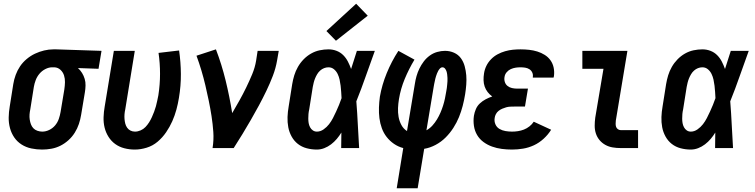

<svg xmlns="http://www.w3.org/2000/svg" viewBox="-20 -792 4040 1027"><path d="M205 8Q176 8 147.5 2Q119 -4 95.5 -19Q72 -34 56.5 -56.5Q41 -79 33.5 -106.5Q26 -134 26.5 -163.5Q27 -193 32 -222L51 -342Q55 -367 64 -391.5Q73 -416 87.5 -437.5Q102 -459 123 -476.5Q144 -494 167.5 -505Q191 -516 216 -522Q241 -528 266 -528Q270 -528 273.5 -528Q277 -528 281 -528L523 -520L507 -424L397 -428Q410 -416 419 -401.5Q428 -387 433 -370Q438 -353 437.5 -334.5Q437 -316 434 -298L414 -178Q410 -153 402 -129Q394 -105 380 -82.5Q366 -60 346 -42Q326 -24 303 -12.5Q280 -1 255 3.5Q230 8 205 8ZM206 -88Q225 -88 243.5 -97Q262 -106 275 -121.5Q288 -137 294.5 -156Q301 -175 304 -193L324 -313Q327 -333 327.5 -352Q328 -371 322.5 -388.5Q317 -406 303.5 -418.5Q290 -431 271 -432H265Q264 -432 262.5 -432Q261 -432 259 -432Q241 -432 222.5 -422.5Q204 -413 191 -397.5Q178 -382 171 -363.5Q164 -345 161 -327L142 -207Q139 -193 138 -179.5Q137 -166 139 -152.5Q141 -139 145.5 -127Q150 -115 158.5 -106Q167 -97 180 -92.5Q193 -88 206 -88Z M701 8Q672 8 645 1Q618 -6 596.5 -21.5Q575 -37 560.5 -60Q546 -83 539.5 -109.5Q533 -136 534 -165Q535 -194 540 -222L589 -520H701L650 -207Q647 -194 646 -181Q645 -168 646 -155.5Q647 -143 650 -131Q653 -119 660 -109Q667 -99 678 -93.5Q689 -88 702 -88Q717 -88 732 -94.5Q747 -101 758 -112.5Q769 -124 777.5 -137.5Q786 -151 792.5 -165.5Q799 -180 804.5 -194.5Q810 -209 814 -223.5Q818 -238 821 -253Q824 -268 827 -282Q836 -340 836 -397Q836 -454 828 -509L938 -522Q947 -460 947.5 -396.5Q948 -333 937 -268Q932 -237 923.5 -205.5Q915 -174 901.5 -143.5Q888 -113 868.5 -84.5Q849 -56 823 -34Q797 -12 764.5 -2Q732 8 701 8Z M1117 0Q1124 -44 1121 -86.5Q1118 -129 1111.5 -171Q1105 -213 1096.5 -254Q1088 -295 1078.5 -335.5Q1069 -376 1057 -416Q1045 -456 1031 -494L1135 -528Q1166 -447 1187 -361Q1208 -275 1222 -187Q1242 -221 1261 -255Q1280 -289 1297 -324Q1314 -359 1329 -395Q1344 -431 1350 -468L1358 -520H1471L1462 -468Q1455 -427 1439.5 -386.5Q1424 -346 1405 -306.5Q1386 -267 1365 -228Q1344 -189 1322 -151Q1300 -113 1277 -75Q1254 -37 1230 0Z M1675 8Q1647 8 1620.5 1Q1594 -6 1573.5 -22Q1553 -38 1540 -61.5Q1527 -85 1522 -111.5Q1517 -138 1518 -166Q1519 -194 1524 -222L1543 -342Q1547 -366 1554 -389Q1561 -412 1573.5 -434Q1586 -456 1604 -474.5Q1622 -493 1644 -505.5Q1666 -518 1690 -523Q1714 -528 1737 -528Q1760 -528 1780.5 -520Q1801 -512 1816 -497Q1831 -482 1841 -462.5Q1851 -443 1858 -423Q1866 -447 1873.5 -471.5Q1881 -496 1889 -520H1985Q1960 -452 1936.5 -384.5Q1913 -317 1886 -250Q1891 -188 1894 -125Q1897 -62 1901 0H1805Q1805 -21 1805.5 -41.5Q1806 -62 1806 -83Q1795 -65 1781.5 -49Q1768 -33 1751 -20Q1734 -7 1714.5 0.5Q1695 8 1675 8ZM1675 -88Q1694 -88 1711 -100Q1728 -112 1740 -127.5Q1752 -143 1761 -160.5Q1770 -178 1778 -195.5Q1786 -213 1793.5 -231Q1801 -249 1807 -267Q1806 -284 1805 -300.5Q1804 -317 1802 -333.5Q1800 -350 1796.5 -366Q1793 -382 1786 -396.5Q1779 -411 1766.5 -421.5Q1754 -432 1737 -432Q1725 -432 1713.5 -427.5Q1702 -423 1692.5 -414.5Q1683 -406 1676.5 -395Q1670 -384 1665.5 -373Q1661 -362 1658 -350Q1655 -338 1653 -327L1634 -207Q1631 -194 1630 -182Q1629 -170 1629 -157.5Q1629 -145 1631 -133.5Q1633 -122 1638.5 -111.5Q1644 -101 1653.5 -94.5Q1663 -88 1675 -88ZM1777 -574 1726 -626 1885 -772 1947 -708Z M2102 215 2137 0Q2110 -7 2087.5 -22.5Q2065 -38 2048.5 -59Q2032 -80 2022.5 -106Q2013 -132 2009.5 -160Q2006 -188 2007 -217Q2008 -246 2012 -275Q2023 -338 2048.5 -400.5Q2074 -463 2111 -520L2197 -473Q2167 -423 2145 -370Q2123 -317 2114 -262Q2110 -238 2109 -214Q2108 -190 2112 -167Q2116 -144 2127 -123.5Q2138 -103 2157 -91L2199 -343Q2202 -364 2208 -385Q2214 -406 2223.5 -425.5Q2233 -445 2246.5 -463Q2260 -481 2278.5 -494.5Q2297 -508 2318.5 -514Q2340 -520 2360 -520Q2386 -520 2408.5 -510Q2431 -500 2445 -481Q2459 -462 2465.5 -438Q2472 -414 2474 -389.5Q2476 -365 2474 -339Q2472 -313 2468 -288Q2463 -257 2455 -226Q2447 -195 2435 -165.5Q2423 -136 2405 -108Q2387 -80 2363.5 -56.5Q2340 -33 2310 -17Q2280 -1 2249 4L2214 215ZM2261 -95Q2261 -95 2261 -95Q2261 -95 2261 -95Q2279 -105 2293 -120.5Q2307 -136 2317.5 -153.5Q2328 -171 2336 -189.5Q2344 -208 2350 -227Q2356 -246 2360 -265Q2364 -284 2367 -303Q2369 -312 2370 -321Q2371 -330 2372 -339.5Q2373 -349 2373.5 -358Q2374 -367 2373.5 -375.5Q2373 -384 2372 -393Q2371 -402 2368.5 -410Q2366 -418 2360.5 -425Q2355 -432 2346 -432Q2339 -432 2333.5 -426Q2328 -420 2324 -413Q2320 -406 2317.5 -399Q2315 -392 2312.5 -385Q2310 -378 2308.5 -371Q2307 -364 2305.5 -357Q2304 -350 2302.5 -343Q2301 -336 2300 -329Z M2719 8Q2691 8 2664 4.5Q2637 1 2612 -8Q2587 -17 2566 -32.5Q2545 -48 2532 -70Q2519 -92 2515 -119Q2511 -146 2515 -173Q2518 -191 2525.5 -208.5Q2533 -226 2547 -239Q2561 -252 2578 -261Q2595 -270 2613 -276Q2599 -286 2588.5 -299.5Q2578 -313 2572.5 -329Q2567 -345 2566.5 -363Q2566 -381 2569 -399Q2572 -420 2581.5 -439.5Q2591 -459 2606.5 -475Q2622 -491 2641.5 -501.5Q2661 -512 2682 -518Q2703 -524 2723.5 -526Q2744 -528 2764 -528Q2788 -528 2810.5 -525.5Q2833 -523 2854 -516.5Q2875 -510 2893.5 -498.5Q2912 -487 2924.5 -469.5Q2937 -452 2941.5 -430Q2946 -408 2943 -385Q2942 -383 2942 -381Q2942 -379 2941 -377H2830Q2830 -378 2830 -378.5Q2830 -379 2830 -380Q2832 -393 2827 -404Q2822 -415 2812 -421.5Q2802 -428 2789.5 -430Q2777 -432 2764 -432Q2751 -432 2738 -430Q2725 -428 2712.5 -422.5Q2700 -417 2690.5 -406Q2681 -395 2679 -382Q2676 -368 2680 -354.5Q2684 -341 2694.5 -332.5Q2705 -324 2718.5 -321Q2732 -318 2746 -318H2804L2788 -222H2731Q2720 -222 2709 -221.5Q2698 -221 2687.5 -218Q2677 -215 2666.5 -210.5Q2656 -206 2647 -199Q2638 -192 2632.5 -181.5Q2627 -171 2626 -161Q2623 -143 2630 -127Q2637 -111 2651.5 -102.5Q2666 -94 2683.5 -91Q2701 -88 2719 -88Q2735 -88 2751 -90.5Q2767 -93 2782.5 -99Q2798 -105 2812 -116Q2826 -127 2835 -141L2928 -98Q2912 -72 2888 -50Q2864 -28 2836 -15Q2808 -2 2778 3Q2748 8 2719 8Z M3300 0Q3278 0 3257 -3.5Q3236 -7 3218 -17Q3200 -27 3187 -42.5Q3174 -58 3167.5 -77.5Q3161 -97 3161 -119Q3161 -141 3164 -163L3208 -424H3095V-520H3336L3274 -147Q3273 -138 3273 -129.5Q3273 -121 3275.5 -113.5Q3278 -106 3285 -101Q3292 -96 3300 -96H3393V0Z M3675 8Q3647 8 3620.5 1Q3594 -6 3573.5 -22Q3553 -38 3540 -61.5Q3527 -85 3522 -111.5Q3517 -138 3518 -166Q3519 -194 3524 -222L3543 -342Q3547 -366 3554 -389Q3561 -412 3573.5 -434Q3586 -456 3604 -474.5Q3622 -493 3644 -505.5Q3666 -518 3690 -523Q3714 -528 3737 -528Q3760 -528 3780.5 -520Q3801 -512 3816 -497Q3831 -482 3841 -462.5Q3851 -443 3858 -423Q3866 -447 3873.5 -471.5Q3881 -496 3889 -520H3985Q3960 -452 3936.5 -384.5Q3913 -317 3886 -250Q3891 -188 3894 -125Q3897 -62 3901 0H3805Q3805 -21 3805.5 -41.5Q3806 -62 3806 -83Q3795 -65 3781.5 -49Q3768 -33 3751 -20Q3734 -7 3714.5 0.5Q3695 8 3675 8ZM3675 -88Q3694 -88 3711 -100Q3728 -112 3740 -127.5Q3752 -143 3761 -160.5Q3770 -178 3778 -195.5Q3786 -213 3793.5 -231Q3801 -249 3807 -267Q3806 -284 3805 -300.5Q3804 -317 3802 -333.5Q3800 -350 3796.5 -366Q3793 -382 3786 -396.5Q3779 -411 3766.5 -421.5Q3754 -432 3737 -432Q3725 -432 3713.5 -427.5Q3702 -423 3692.5 -414.5Q3683 -406 3676.5 -395Q3670 -384 3665.5 -373Q3661 -362 3658 -350Q3655 -338 3653 -327L3634 -207Q3631 -194 3630 -182Q3629 -170 3629 -157.5Q3629 -145 3631 -133.5Q3633 -122 3638.5 -111.5Q3644 -101 3653.5 -94.5Q3663 -88 3675 -88Z"/></svg>

Font: Iosevka SS04
Style: Bold Italic
Weight: 700
Italic angle: -9°
Monospace: yes
Designer: Belleve Invis
Foundry: Belleve Invis
Version: Version 19.0.0; ttfautohint (v1.8.4)